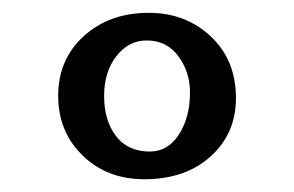

<svg xmlns="http://www.w3.org/2000/svg" viewBox="-20 -660 457 298"><path d="M204.1 -381.8Q146 -381.8 108.2 -418.7Q70.3 -455.6 70.3 -511.2Q70.3 -567.9 110.1 -604Q149.9 -640.1 210.9 -640.1Q268.1 -640.1 307.1 -603.5Q346.2 -566.9 346.2 -507.8Q346.2 -452.6 306.9 -417.2Q267.6 -381.8 204.1 -381.8ZM212.4 -424.8Q240.7 -424.8 257.8 -451.4Q274.9 -478 274.9 -516.6Q274.9 -548.3 256.8 -572.8Q238.8 -597.2 207.5 -597.2Q179.7 -597.2 160.6 -572.8Q141.6 -548.3 141.6 -511.2Q141.6 -473.1 159.9 -449Q178.2 -424.8 212.4 -424.8Z"/></svg>

Font: Elstob 10pt Medium
Style: Regular
Weight: 500
Designer: Peter S. Baker
Version: Version 1.015